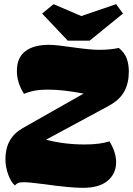

<svg xmlns="http://www.w3.org/2000/svg" viewBox="-20 -890 638 921"><path d="M213 -460Q169 -460 143 -454.5Q117 -449 95 -440Q61 -493 61 -550Q61 -613 101 -644Q141 -675 215 -675Q248 -675 330 -663Q414 -651 455 -651Q508 -651 550 -660Q578 -637 588 -609Q598 -581 598 -547Q598 -491 576 -451Q554 -411 503 -383L201 -220Q287 -197 386 -197Q460 -197 505 -212Q537 -160 537 -112Q537 -57 496.5 -23Q456 11 378 11Q315 11 196 -6Q185 -7 149.5 -11.5Q114 -16 95 -16Q76 -16 66.5 -12Q57 -8 52 0Q33 -16 19.5 -52.5Q6 -89 6 -127Q6 -229 90 -276L381 -441Q283 -460 213 -460ZM537 -870 570 -825 410 -695H305L182 -825L237 -870L370 -813Z"/></svg>

Font: Sansita Black Italic
Style: Regular
Weight: 900
Italic angle: -11°
Designer: Pablo Cosgaya
Foundry: Omnibus-Type
Version: Version 1.006